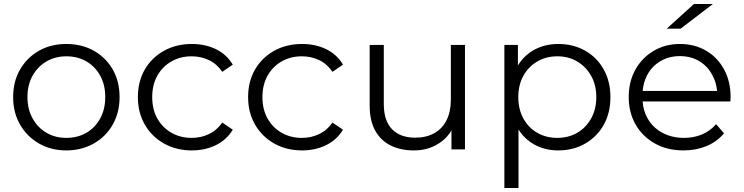

<svg xmlns="http://www.w3.org/2000/svg" viewBox="-20 -751 3738 965"><path d="M313 -58Q370 -58 414 -83.5Q458 -109 483.5 -155.5Q509 -202 509 -263Q509 -325 483.5 -371Q458 -417 414 -442.5Q370 -468 314 -468Q258 -468 214 -442.5Q170 -417 144 -371Q118 -325 118 -263Q118 -202 144 -155.5Q170 -109 214 -83.5Q258 -58 313 -58ZM313 5Q237 5 176.5 -29.5Q116 -64 81 -124.5Q46 -185 46 -263Q46 -342 81 -402Q116 -462 176 -496Q236 -530 313 -530Q391 -530 451.5 -496Q512 -462 546.5 -402Q581 -342 581 -263Q581 -185 546.5 -124.5Q512 -64 451 -29.5Q390 5 313 5Z M944 5Q866 5 804.5 -29.5Q743 -64 708 -124.5Q673 -185 673 -263Q673 -342 708 -402Q743 -462 804.5 -496Q866 -530 944 -530Q1011 -530 1065 -504Q1119 -478 1150 -426L1097 -390Q1070 -430 1030 -449Q990 -468 943 -468Q887 -468 842 -442.5Q797 -417 771 -371Q745 -325 745 -263Q745 -201 771 -155Q797 -109 842 -83.5Q887 -58 943 -58Q990 -58 1030 -77Q1070 -96 1097 -135L1150 -99Q1119 -48 1065 -21.5Q1011 5 944 5Z M1498 5Q1420 5 1358.5 -29.5Q1297 -64 1262 -124.5Q1227 -185 1227 -263Q1227 -342 1262 -402Q1297 -462 1358.5 -496Q1420 -530 1498 -530Q1565 -530 1619 -504Q1673 -478 1704 -426L1651 -390Q1624 -430 1584 -449Q1544 -468 1497 -468Q1441 -468 1396 -442.5Q1351 -417 1325 -371Q1299 -325 1299 -263Q1299 -201 1325 -155Q1351 -109 1396 -83.5Q1441 -58 1497 -58Q1544 -58 1584 -77Q1624 -96 1651 -135L1704 -99Q1673 -48 1619 -21.5Q1565 5 1498 5Z M2060 5Q1993 5 1943 -20Q1893 -45 1865.5 -95Q1838 -145 1838 -220V-525H1909V-228Q1909 -144 1950.5 -101.5Q1992 -59 2067 -59Q2122 -59 2162.5 -81.5Q2203 -104 2224.5 -147Q2246 -190 2246 -250V-525H2317V0H2249V-96Q2225 -54 2182 -28Q2130 5 2060 5Z M2680.5 -83.5Q2725 -58 2781 -58Q2837 -58 2881 -83.5Q2925 -109 2951 -155.5Q2977 -202 2977 -263Q2977 -324 2951 -370Q2925 -416 2881 -442Q2837 -468 2781 -468Q2725 -468 2680.5 -442Q2636 -416 2610.5 -370Q2585 -324 2585 -263Q2585 -202 2610.5 -155.5Q2636 -109 2680.5 -83.5ZM2515 194V-525H2583V-422Q2614 -472 2662 -499Q2717 -530 2786 -530Q2861 -530 2920.5 -496.5Q2980 -463 3014 -402.5Q3048 -342 3048 -263Q3048 -183 3014 -123Q2980 -63 2920.5 -29Q2861 5 2786 5Q2718 5 2663 -26Q2616 -53 2586 -100V194Z M3416 5Q3334 5 3272 -29.5Q3210 -64 3175 -124.5Q3140 -185 3140 -263Q3140 -341 3173.5 -401Q3207 -461 3265.5 -495.5Q3324 -530 3397 -530Q3471 -530 3528.5 -496.5Q3586 -463 3619 -402.5Q3652 -342 3652 -263Q3652 -258 3651.5 -252.5Q3651 -247 3651 -241H3210Q3213 -193 3236 -154Q3262 -109 3309.5 -83.5Q3357 -58 3418 -58Q3466 -58 3507.5 -75Q3549 -92 3579 -127L3619 -81Q3584 -39 3531.5 -17Q3479 5 3416 5ZM3584 -294Q3580 -338 3560 -374Q3536 -419 3494 -444Q3452 -469 3397 -469Q3343 -469 3300 -444Q3257 -419 3233 -374Q3214 -338 3210 -294ZM3331 -607 3468 -731H3563L3401 -607Z"/></svg>

Font: Modern
Style: Small
Weight: 400
Designer: Julieta Ulanovsky
Foundry: Julieta Ulanovsky
Version: Version 8.000